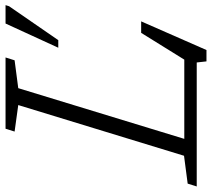

<svg xmlns="http://www.w3.org/2000/svg" viewBox="-82 -690 783 710"><g transform="rotate(-90 310.0 -335.5)"><path d="M338.5 -660 151 -46H444L543 -205.5H585.5L479.5 36H437.5L433.5 0H-25L-14.5 -33.5L88.5 -47L276 -660L178 -673.5L188.5 -707H452L441.5 -673.5ZM488 -512 577.5 -707H645.5L641.5 -694L516 -512Z"/></g></svg>

Font: Newsreader Caption Light
Style: Italic
Weight: 300
Italic angle: -17°
Designer: Hugues Gentile
Foundry: Production Type
Version: Version 1.001